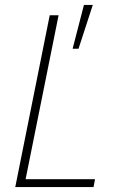

<svg xmlns="http://www.w3.org/2000/svg" viewBox="-20 -760 468 780"><path d="M42 0 182 -698H218L84 -32H366L360 0ZM299 -562H275L321 -740H357Z"/></svg>

Font: IBM Plex Sans Cond ExtLt
Style: Italic
Weight: 200
Width: 3
Italic angle: -11°
Designer: Mike Abbink, Paul van der Laan, Pieter van Rosmalen
Foundry: Bold Monday
Version: Version 1.3